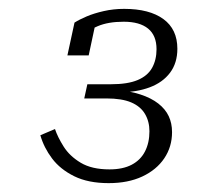

<svg xmlns="http://www.w3.org/2000/svg" viewBox="-20 -772 444 433"><path d="M259 -723Q295 -723 314 -707.5Q333 -692 333 -661Q333 -637 323 -619Q313 -601 290.5 -591.5Q268 -582 230 -582H177L170 -550H220Q255 -550 276 -541Q297 -532 307 -515Q317 -498 317 -476Q317 -450 307 -430.5Q297 -411 277 -400.5Q257 -390 227 -390Q187 -390 162 -405Q137 -420 123.5 -441.5Q110 -463 104 -481L71 -467Q79 -439 97.5 -414.5Q116 -390 147.5 -374.5Q179 -359 225 -359Q269 -359 301 -374Q333 -389 350.5 -415Q368 -441 368 -474Q368 -494 360.5 -510Q353 -526 337 -538.5Q321 -551 296.5 -559Q272 -567 238 -570L251 -564Q288 -564 317.5 -575Q347 -586 363.5 -608Q380 -630 380 -662Q380 -706 348.5 -729Q317 -752 260 -752Q236 -752 214 -747Q192 -742 175.5 -735Q159 -728 148 -721L132 -647H180L196 -722Q185 -719 179 -715Q173 -711 170 -705.5Q167 -700 163 -692Q177 -703 200.5 -713Q224 -723 259 -723Z"/></svg>

Font: Roboto Serif Thin
Style: Italic
Weight: 250
Italic angle: -10°
Version: Version 1.007